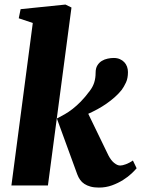

<svg xmlns="http://www.w3.org/2000/svg" viewBox="-20 -826 628 855"><path d="M126 -723.6 63.5 -744.6 71.8 -785.2 271.5 -805.7 298.3 -792.5 193.4 0H30.8ZM233.4 -298.3Q251.5 -307.6 268.6 -317.4Q285.6 -327.1 303.2 -340.8Q320.8 -354.5 339.6 -373.5Q358.4 -392.6 379.9 -421.4Q393.6 -439.5 399.7 -459Q405.8 -478.5 405.8 -502Q405.8 -522 413.6 -534.7Q421.4 -547.4 433.3 -554.7Q445.3 -562 459.5 -564.9Q473.6 -567.9 486.3 -567.9Q502 -567.9 513.7 -562.7Q525.4 -557.6 533.4 -549.1Q541.5 -540.5 545.7 -529.1Q549.8 -517.6 549.8 -504.9Q549.8 -477.5 541 -458.7Q532.2 -439.9 522 -425.8Q508.3 -408.7 491 -393.3Q473.6 -377.9 454.3 -364.5Q435.1 -351.1 414.3 -339.8Q393.6 -328.6 373 -319.3L462.9 -133.8Q474.6 -111.3 488.8 -100.1Q502.9 -88.9 515.1 -88.9Q519.5 -88.9 526.4 -90.3Q533.2 -91.8 540.8 -94.7Q548.3 -97.7 556.4 -101.8Q564.5 -106 571.8 -111.3L588.4 -76.7Q581.1 -67.9 565.7 -53.2Q550.3 -38.6 528.3 -24.7Q506.3 -10.7 479 -0.7Q451.7 9.3 420.4 9.3Q398.9 9.3 383.1 4.9Q367.2 0.5 355.7 -7.1Q344.2 -14.6 336.7 -25.4Q329.1 -36.1 324.2 -49.3L233.4 -297.9L235.8 -298.3Z"/></svg>

Font: Merriweather UltraBold
Style: Italic
Weight: 900
Italic angle: -7°
Designer: Eben Sorkin ( eben@eyebytes.com )
Foundry: Eben Sorkin ( eben@eyebytes.com )
Version: Version 1.52; ttfautohint (v1.4.1)